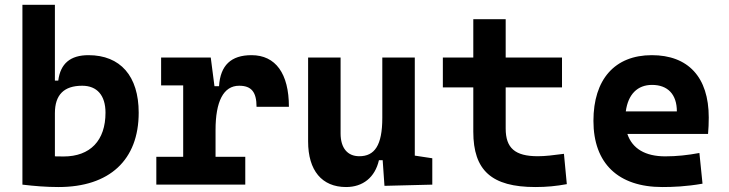

<svg xmlns="http://www.w3.org/2000/svg" viewBox="-20 -752 2970 782"><path d="M218.3 9.8C426.3 9.8 544.9 -100.6 544.9 -293C544.9 -442.4 470.2 -527.3 340.3 -527.3C266.6 -527.3 226.1 -493.2 217.3 -423.8H203.6V-732.4H71.3V0C121.1 5.9 168.5 9.8 218.3 9.8ZM203.6 -291C203.6 -366.2 240.7 -402.8 314.9 -402.8C375.5 -402.8 409.7 -363.3 409.7 -293C409.7 -179.7 347.7 -114.7 238.8 -114.7C227.1 -114.7 215.3 -114.7 203.6 -115.2Z M857.9 -222.7C857.9 -337.9 889.6 -402.8 954.1 -402.8C1003.4 -402.8 1024.9 -377.9 1024.9 -316.9H1156.7C1156.7 -452.6 1102.5 -527.3 1004.4 -527.3C920.9 -527.3 877.4 -485.8 872.1 -400.9H853.5L838.4 -517.6H636.2V-404.3H726.1V-113.3H616.7V0H979V-113.3H857.9Z M1389.6 9.8C1458 9.8 1507.3 -29.3 1523.4 -99.6H1538.6L1545.9 4.9L1740.7 0V-107.4L1669.4 -118.2V-517.6H1537.1V-272C1537.1 -159.2 1505.4 -115.7 1443.4 -115.7C1395.5 -115.7 1367.2 -148.9 1367.2 -208.5V-517.6H1234.9V-175.8C1234.9 -57.6 1291 9.8 1389.6 9.8Z M2160.6 9.8C2207 9.8 2245.6 5.9 2288.6 -2L2276.9 -125.5C2232.9 -119.6 2200.2 -115.7 2170.4 -115.7C2077.1 -115.7 2039.6 -149.4 2039.6 -228.5V-396H2269V-517.6H2039.6V-673.8H1907.7V-517.6H1783.7V-396H1907.7V-215.8C1907.7 -58.1 1981.9 9.8 2160.6 9.8Z M2677.7 9.8C2719.7 9.8 2774.9 7.8 2841.3 -3.9L2828.6 -128.9C2781.2 -120.1 2736.3 -115.2 2689.5 -115.2C2608.4 -115.2 2555.2 -146.5 2535.2 -206.5H2863.8C2865.7 -227.5 2866.7 -249 2866.7 -273.4C2866.7 -438.5 2782.2 -527.3 2634.8 -527.3C2483.9 -527.3 2397 -428.7 2397 -259.8C2397 -85.9 2498.5 9.8 2677.7 9.8ZM2528.8 -298.3C2538.1 -367.7 2576.2 -406.2 2635.7 -406.2C2699.2 -406.2 2736.8 -368.2 2736.8 -298.3Z"/></svg>

Font: Cascadia Code
Style: Bold
Weight: 700
Monospace: yes
Designer: Aaron Bell
Foundry: Saja Typeworks
Version: Version 2404.023